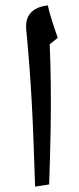

<svg xmlns="http://www.w3.org/2000/svg" viewBox="-20 -694 293 711"><path d="M110 -3Q107 -96 104 -175.5Q101 -255 97 -325.5Q93 -396 88 -460Q83 -524 77 -586Q75 -613 83.5 -631Q92 -649 110.5 -660Q129 -671 157 -674Q162 -651 172 -619Q182 -587 194 -554L164 -530Q167 -462 168 -384.5Q169 -307 167.5 -215Q166 -123 162 -11Z"/></svg>

Font: Noto Naskh Arabic Medium
Style: Regular
Weight: 500
Designer: Monotype Design Team, David Williams, Mohamad Dakak and Nizar Qandah
Foundry: Monotype Imaging Inc.
Version: Version 2.016